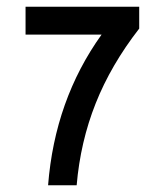

<svg xmlns="http://www.w3.org/2000/svg" viewBox="-20 -551 477 571"><path d="M394 -466V-531H56V-448H282Q143 -254 123 0H208Q219 -129 264.5 -243.5Q310 -358 394 -466Z"/></svg>

Font: Lisu Bosa Medium
Style: Regular
Weight: 500
Designer: David Morse, Annie Olsen, Victor Gaultney, Frank Grießhammer (Latin)
Foundry: SIL International
Version: Version 2.000